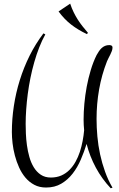

<svg xmlns="http://www.w3.org/2000/svg" viewBox="-20 -837 641 1034"><path d="M568.8 -594.2Q575.7 -594.2 580.8 -591.3Q585.9 -588.4 585.9 -581.1Q585.9 -572.3 582.5 -562.7Q579.1 -553.2 574.2 -543.5Q569.3 -533.7 564.5 -524.4Q559.6 -515.1 556.2 -506.8Q527.3 -433.1 513.7 -355.2Q500 -277.3 500 -196.8Q500 -150.4 504.4 -102.1Q508.8 -53.7 519 -6.1Q529.3 41.5 545.7 87.2Q562 132.8 585.9 173.8L576.2 176.8Q528.8 126.5 496.1 65.7Q463.4 4.9 446.3 -62Q433.1 -19 415 22.9Q397 64.9 370.8 98.4Q344.7 131.8 309.8 152.3Q274.9 172.9 228 172.9Q192.4 172.9 165 158.4Q137.7 144 117.2 119.9Q96.7 95.7 82.8 64.7Q68.8 33.7 60.1 0.5Q51.3 -32.7 47.6 -65.7Q43.9 -98.6 43.9 -126Q43.9 -195.8 54.7 -266.6Q65.4 -337.4 86.7 -405.5Q107.9 -473.6 139.6 -537.4Q171.4 -601.1 213.9 -657.2L224.1 -651.9Q206.1 -619.6 191.2 -581.5Q176.3 -543.5 164.6 -502.2Q152.8 -460.9 144 -417.7Q135.3 -374.5 129.6 -331.5Q124 -288.6 121.1 -247.6Q118.2 -206.5 118.2 -169.9Q118.2 -147.5 119.4 -117.4Q120.6 -87.4 125 -55.2Q129.4 -22.9 138.2 8.3Q147 39.6 162.1 64.2Q177.2 88.9 199.7 104Q222.2 119.1 253.9 119.1Q285.2 119.1 310.1 108.2Q335 97.2 354 78.1Q373 59.1 387 33.9Q400.9 8.8 410.2 -19.5Q419.4 -47.9 425 -77.6Q430.7 -107.4 433.1 -135.7Q430.2 -164.1 430.2 -192.9Q430.2 -232.9 434.3 -278.6Q438.5 -324.2 447 -370.1Q455.6 -416 468.8 -459.7Q481.9 -503.4 500 -540Q505.9 -550.8 512.5 -560.5Q519 -570.3 527.1 -577.9Q535.2 -585.4 545.4 -589.8Q555.7 -594.2 568.8 -594.2ZM448.2 -653.3Q400.4 -675.8 363 -704.8Q325.7 -733.9 295.4 -775.4L357.9 -817.4Q366.2 -792.5 376.5 -771.5Q386.7 -750.5 398.7 -731.7Q410.6 -712.9 424.6 -695.3Q438.5 -677.7 453.6 -660.2Z"/></svg>

Font: Montez
Style: Regular
Weight: 400
Designer: Astigmatic (AOETI)
Foundry: Astigmatic (AOETI)
Version: Version 1.001